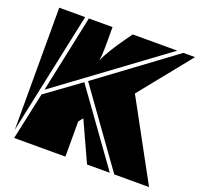

<svg xmlns="http://www.w3.org/2000/svg" viewBox="-122 -838 1022 975"><g transform="rotate(20 389.0 -350.0)"><path d="M772 -700 548 -422 778 0H590L303 -400L709 -700ZM287 -388 566 0H443L345 -214L326 -190V0H49L104 -255ZM326 -700V-591Q326 -571 324.5 -551Q323 -531 321 -518Q332 -545 356 -584Q380 -623 408 -662L435 -700H676L110 -283L198 -700ZM38 -700H178L38 -40Z"/></g></svg>

Font: J.M. Nexus Grotesque
Style: Regular
Weight: 900
Designer: deFharo
Foundry: deFharo
Version: Version 3.003